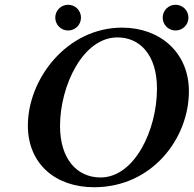

<svg xmlns="http://www.w3.org/2000/svg" viewBox="-20 -774 813 806"><path d="M375 12C619 12 773 -193 773 -391C773 -555 650 -658 493 -658C260 -658 97 -442 97 -247C97 -86 213 12 375 12ZM473 -617C567 -617 639 -544 639 -402C639 -227 544 -29 402 -29C303 -29 232 -107 232 -245C232 -414 328 -617 473 -617ZM663 -700C663 -670 687 -646 717 -646C747 -646 771 -670 771 -700C771 -730 747 -754 717 -754C687 -754 663 -730 663 -700ZM212 -700C212 -670 236 -646 266 -646C296 -646 320 -670 320 -700C320 -730 296 -754 266 -754C236 -754 212 -730 212 -700Z"/></svg>

Font: Linux Libertine O
Style: Bold Italic
Weight: 700
Italic angle: -11.5°
Designer: Philipp H. Poll
Foundry: Philipp H. Poll
Version: Version 4.1.0